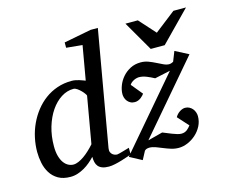

<svg xmlns="http://www.w3.org/2000/svg" viewBox="-106 -881 1236 1051"><g transform="rotate(-15 512.0 -355.5)"><path d="M636.7 -70.8 720.7 -92.8Q731 -88.9 744.1 -83.3Q757.3 -77.6 771.2 -72.3Q785.2 -66.9 798.3 -63Q811.5 -59.1 821.8 -59.1Q832.5 -59.1 840.6 -62.3Q848.6 -65.4 854.7 -70.3Q860.8 -75.2 865.7 -80.8Q870.6 -86.4 875 -91.8L819.8 -152.8Q824.7 -161.6 831.5 -168.7Q838.4 -175.8 845.9 -180.7Q853.5 -185.5 861.3 -188.2Q869.1 -190.9 876 -190.9Q889.6 -190.9 900.1 -185.3Q910.6 -179.7 918 -170.9Q925.3 -162.1 929.2 -150.9Q933.1 -139.6 933.1 -128.9Q933.1 -98.6 919.7 -72.8Q906.2 -46.9 885 -28.1Q863.8 -9.3 838.1 1.5Q812.5 12.2 788.1 12.2Q765.1 12.2 744.4 5.6Q723.6 -1 704.3 -9Q685.1 -17.1 666.5 -23.9Q647.9 -30.8 629.9 -30.8Q626 -30.8 618.4 -29.3Q610.8 -27.8 604 -21L579.1 25.9L509.8 -11.2L516.6 -19Q510.7 -17.1 501.5 -13.7Q485.8 -8.3 466.8 -2.4Q447.8 3.4 427.5 7.8Q407.2 12.2 392.1 12.2Q369.1 12.2 354.5 6.6Q339.8 1 331.5 -9Q323.2 -19 320.1 -32.7Q316.9 -46.4 316.9 -63Q303.7 -48.8 287.8 -35.4Q272 -22 253.9 -11.5Q235.8 -1 215.8 5.6Q195.8 12.2 174.8 12.2Q132.8 12.2 105.2 -3.9Q77.6 -20 61.5 -45.9Q45.4 -71.8 38.8 -103.5Q32.2 -135.3 32.2 -167Q32.2 -206.5 40.8 -246.3Q49.3 -286.1 66.2 -322.5Q83 -358.9 107.4 -390.1Q131.8 -421.4 163.1 -444.6Q194.3 -467.8 232.7 -481Q271 -494.1 314.9 -494.1Q326.2 -494.1 336.9 -491.9Q347.7 -489.7 357.4 -486.8Q367.2 -483.9 375.5 -480.5Q383.8 -477.1 390.1 -475.1L423.8 -668L333 -676.8V-707L487.8 -736.8H528.8L415 -85.9Q412.6 -71.8 416.5 -63Q420.4 -54.2 427 -49.1Q433.6 -43.9 440.7 -42Q447.8 -40 451.2 -40Q454.6 -40 465.1 -42.7Q475.6 -45.4 487.3 -48.8Q499 -52.2 509.3 -55.2L522.9 -59.1V-26.4L849.1 -408.2L760.7 -389.2Q740.2 -400.4 718.3 -409.2Q696.3 -418 675.8 -418Q669.4 -418 661.6 -416Q653.8 -414.1 646.5 -410.4Q639.2 -406.7 632.6 -401.4Q626 -396 622.1 -389.2L674.8 -325.2Q672.9 -322.3 668 -316.7Q663.1 -311 656 -305.4Q648.9 -299.8 639.6 -295.9Q630.4 -292 620.1 -292Q606 -292 595.5 -297.6Q585 -303.2 578.1 -312Q571.3 -320.8 568.1 -331.3Q564.9 -341.8 564.9 -351.1Q564.9 -374 574.5 -399.2Q584 -424.3 602.3 -445.6Q620.6 -466.8 646.7 -480.5Q672.9 -494.1 706.1 -494.1Q728.5 -494.1 749.3 -486.3Q770 -478.5 788.6 -469Q807.1 -459.5 824 -451.7Q840.8 -443.8 856 -443.8Q858.9 -443.8 864.3 -445.1Q869.6 -446.3 878.9 -451.2L900.9 -506.8L976.1 -467.8ZM376 -394Q376.5 -396 370.4 -405Q364.3 -414.1 354.7 -423.8Q345.2 -433.6 334 -441.4Q322.8 -449.2 313 -449.2Q276.4 -449.2 243.2 -428Q210 -406.7 184.6 -369.6Q159.2 -332.5 144 -282Q128.9 -231.4 128.9 -172.9Q128.9 -140.6 135.5 -117.2Q142.1 -93.8 153.1 -78.6Q164.1 -63.5 178.2 -56.2Q192.4 -48.8 207 -48.8Q220.7 -48.8 236.6 -55.7Q252.4 -62.5 268.6 -74Q284.7 -85.4 300.5 -100.3Q316.4 -115.2 330.1 -130.9ZM857.9 -550.8H778.8L680.7 -720.2H751L834 -627.9L952.6 -720.2H1023.9Z"/></g></svg>

Font: Charis SIL
Style: Italic
Weight: 400
Italic angle: -11°
Foundry: SIL International
Version: Version 4.112